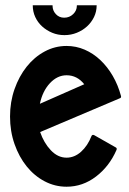

<svg xmlns="http://www.w3.org/2000/svg" viewBox="-20 -679 490 727"><path d="M232 -505Q268 -505 300.5 -491Q333 -477 360 -451.5Q387 -426 407 -391.5Q427 -357 438 -316Q440 -309 434 -307L132 -179Q146 -138 172.5 -110Q199 -82 232 -82Q262 -82 287 -104.5Q312 -127 326 -163Q329 -171 337 -167L418 -121Q424 -118 421 -111Q394 -49 343.5 -10.5Q293 28 232 28Q188 28 149 7.5Q110 -13 81 -49Q52 -85 35 -133.5Q18 -182 18 -238Q18 -293 35 -341.5Q52 -390 81 -426.5Q110 -463 149 -484Q188 -505 232 -505ZM299 -360Q272 -394 232 -394Q197 -394 169 -364Q141 -334 131 -286ZM179 -657Q179 -639 191.5 -625.5Q204 -612 223 -612Q243 -612 257 -625.5Q271 -639 271 -657V-659H346Q346 -635 336 -614.5Q326 -594 309.5 -579Q293 -564 271 -555Q249 -546 224 -546Q199 -546 177.5 -555Q156 -564 139.5 -579Q123 -594 113.5 -614.5Q104 -635 104 -659H179Z"/></svg>

Font: RonaldsonGothic
Style: Regular
Weight: 400
Designer: Mr. Robertson for MacKellar, Smiths & Jordan Co. Philadelphia
Foundry: CAT-Fonts Peter Wiegel
Version: Version 1.000